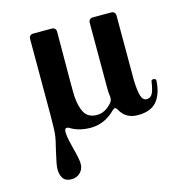

<svg xmlns="http://www.w3.org/2000/svg" viewBox="-104 -575 849 892"><g transform="rotate(-15 320.0 -129.5)"><path d="M631 -122Q628 -58 599 -22.5Q570 13 507 13Q449 13 423 -35Q417 -46 411 -46Q406 -46 399 -39Q347 13 280 13Q225 13 185 -11Q177 -16 172 -16Q161 -16 161 1V5Q161 21 167.5 49Q174 77 176 84Q191 140 191 162Q191 188 174 204.5Q157 221 132 221Q104 221 92 203.5Q80 186 80 159Q80 140 96 72Q108 24 110 8Q114 -17 114 -95V-458Q114 -468 119.5 -473.5Q125 -479 135 -479H223Q233 -479 238.5 -473.5Q244 -468 244 -458L243 -220Q243 -160 244 -148Q247 -97 264.5 -67Q282 -37 324 -37Q363 -37 396 -75Q405 -86 404 -102Q401 -122 401 -142V-459Q401 -469 406.5 -474.5Q412 -480 422 -480H509Q519 -480 524.5 -474.5Q530 -469 530 -459V-147Q532 -96 539.5 -72Q547 -48 566 -48Q583 -48 592.5 -64Q602 -80 608 -122Q608 -130 619 -130Q631 -128 631 -122Z"/></g></svg>

Font: Shippori Mincho B1 ExtraBold
Style: Regular
Weight: 800
Designer: FONTDASU
Foundry: FONTDASU / Google Inc. / but / Adobe
Version: Version 3.110; ttfautohint (v1.8.3)